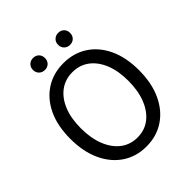

<svg xmlns="http://www.w3.org/2000/svg" viewBox="-223 -955 1109 1109"><g transform="rotate(-45 332.0 -400.5)"><path d="M332 12Q249.7 12 186.4 -29.9Q123.2 -71.8 87.4 -148.7Q51.7 -225.5 51.7 -330.8Q51.7 -436 87.4 -511.6Q123.2 -587.2 186.4 -627.7Q249.7 -668.3 332 -668.3Q414.9 -668.3 478.1 -627.7Q541.4 -587.2 577.1 -511.6Q612.9 -436 612.9 -330.8Q612.9 -225.5 577.1 -148.7Q541.4 -71.8 478.1 -29.9Q414.9 12 332 12ZM332 -61.5Q390.9 -61.5 434.2 -94.7Q477.5 -127.9 501.8 -188.6Q526.1 -249.3 526.1 -330.8Q526.1 -412.3 501.8 -471.4Q477.5 -530.4 434.2 -562.6Q390.9 -594.8 332 -594.8Q273.6 -594.8 230 -562.6Q186.4 -530.4 162.1 -471.4Q137.8 -412.3 137.8 -330.8Q137.8 -249.3 162.1 -188.6Q186.4 -127.9 230 -94.7Q273.6 -61.5 332 -61.5ZM229.5 -715.5Q208.7 -715.5 194.6 -729.1Q180.5 -742.8 180.5 -764.4Q180.5 -786 194.6 -799.7Q208.7 -813.3 229.5 -813.3Q251.2 -813.3 264.8 -799.7Q278.4 -786 278.4 -764.4Q278.4 -742.8 264.8 -729.1Q251.2 -715.5 229.5 -715.5ZM434.7 -715.5Q414 -715.5 399.9 -729.1Q385.8 -742.8 385.8 -764.4Q385.8 -786 399.9 -799.7Q414 -813.3 434.7 -813.3Q456.4 -813.3 470 -799.7Q483.6 -786 483.6 -764.4Q483.6 -742.8 470 -729.1Q456.4 -715.5 434.7 -715.5Z"/></g></svg>

Font: Source Sans 3 VF
Style: Regular
Weight: 200
Designer: Paul D. Hunt
Foundry: Adobe
Version: Version 3.046;hotconv 1.0.118;makeotfexe 2.5.65603